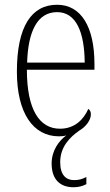

<svg xmlns="http://www.w3.org/2000/svg" viewBox="-20 -563 463 807"><path d="M289 224C309 224 326 220 343 211V181C323 191 310 194 291 194C258 194 233 173 233 119C233 55 272 15 313 -14C340 -29 362 -58 362 -82C362 -95 357 -102 351 -105C332 -62 295 -22 232 -22C146 -22 93 -102 93 -270H377V-294C377 -450 321 -543 220 -543C112 -543 51 -451 51 -262C51 -88 119 10 228 10C239 10 250 9 259 6C229 27 197 69 197 124C197 193 234 224 289 224ZM336 -300H94C98 -431 137 -512 220 -512C301 -512 335 -426 336 -300Z"/></svg>

Font: Noto Serif Devanagari Condensed ExtraLight
Style: Regular
Weight: 200
Width: 3
Designer: Universal Thirst, Indian Type Foundry and the Monotype Design Team
Foundry: Monotype Imaging Inc.
Version: Version 2.004